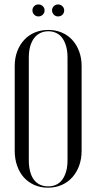

<svg xmlns="http://www.w3.org/2000/svg" viewBox="-20 -842 436 869"><path d="M46.6 -160Q46.6 -122.5 57.5 -91.7Q68.4 -60.9 88.1 -38.9Q107.9 -17 135.6 -4.8Q163.4 7.5 197.1 7.5Q230.5 7.5 258.6 -4.6Q286.6 -16.6 306.8 -39.1Q327 -61.5 338.2 -92Q349.4 -122.5 349.4 -160V-542.8Q349.4 -579.1 338.2 -609.4Q327 -639.6 307.2 -661.2Q287.5 -682.8 259.6 -694.6Q231.8 -706.5 199 -706.5Q164.6 -706.5 136.9 -694.6Q109.1 -682.8 89.1 -661Q69 -639.2 57.8 -609.2Q46.6 -579.1 46.6 -542.8ZM110.4 -582.4Q110.4 -609.9 116.6 -631.9Q122.8 -653.9 134.2 -669.1Q145.6 -684.4 162.1 -692.4Q178.5 -700.5 199 -700.5Q218.5 -700.5 234.9 -692.6Q251.4 -684.8 262.3 -669.5Q273.2 -654.2 279.4 -632.2Q285.6 -610.2 285.6 -582.4V-116.6Q285.6 -88.1 279.4 -66.3Q273.2 -44.5 262.1 -29.2Q251 -14 234.8 -6.2Q218.5 1.5 197.8 1.5Q177.2 1.5 160.8 -6.2Q144.4 -14 133.2 -28.9Q122.1 -43.9 116.2 -66.2Q110.4 -88.5 110.4 -116.6ZM126.8 -795.2Q126.8 -783.8 134.7 -775.7Q142.6 -767.6 153.8 -767.6Q165.9 -767.6 173.8 -775.6Q181.8 -783.5 181.8 -795.2Q181.8 -806.4 173.5 -814.1Q165.2 -821.9 153.8 -821.9Q142.6 -821.9 134.7 -814.1Q126.8 -806.4 126.8 -795.2ZM215.5 -795.2Q215.5 -784.1 223.4 -775.9Q231.4 -767.6 242.9 -767.6Q254.6 -767.6 262.6 -775.4Q270.5 -783.1 270.5 -795.2Q270.5 -806.4 262.2 -814.1Q254 -821.9 242.9 -821.9Q231.4 -821.9 223.4 -813.9Q215.5 -806 215.5 -795.2Z"/></svg>

Font: Moniqa Black
Style: Regular
Weight: 900
Designer: Rajesh Rajput
Foundry: Rajesh Rajput
Version: Version 1.000